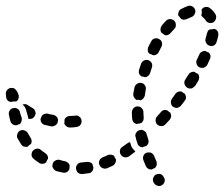

<svg xmlns="http://www.w3.org/2000/svg" viewBox="-22 -582 775 664"><path d="M522 60Q530 63 537 59Q541 57 543 54Q546 51 547 47Q548 43 548 39Q547 35 545 32L544 30Q541 23 533 20Q525 18 517 22Q514 23 511 27Q509 30 508 33Q506 37 507 41Q507 45 509 49L510 50Q514 58 522 60ZM292 15Q288 17 285 17Q273 19 262 20Q258 20 254 19Q250 17 247 15Q244 12 243 8Q241 5 241 1Q240 -7 246 -14Q251 -20 259 -20Q269 -21 278 -22Q284 -23 289 -21Q295 -19 298 -14Q299 -8 301 -3Q301 -2 301 -1Q301 1 300 4Q299 7 298 9Q295 12 292 15ZM204 15Q200 16 196 15Q185 13 174 10Q170 9 167 6Q164 4 162 0Q160 -3 159 -7Q159 -11 160 -15Q162 -23 170 -27Q177 -31 185 -29Q194 -26 204 -24Q209 -23 213 -19Q218 -15 219 -10Q218 -4 218 2Q218 3 218 3Q217 6 215 8Q213 10 211 12Q208 14 204 15ZM487 -1Q484 -4 482 -8Q478 -18 474 -28Q471 -35 474 -43Q477 -51 485 -54Q489 -55 493 -55Q496 -55 500 -54Q504 -52 507 -49Q509 -47 511 -43Q515 -33 519 -24Q521 -18 520 -12Q519 -6 514 -1Q510 0 507 2Q505 3 503 4Q501 4 498 4Q496 4 493 3Q490 1 487 -1ZM377 -19Q380 -25 379 -31Q378 -33 377 -34Q374 -38 373 -42Q371 -44 370 -45Q368 -46 366 -46Q362 -48 358 -47Q354 -47 351 -46Q342 -41 333 -38Q329 -36 326 -33Q323 -31 322 -27Q320 -23 320 -19Q320 -15 322 -12Q325 -4 332 -1Q340 3 348 0Q358 -5 368 -9Q374 -12 377 -19ZM120 -16Q116 -16 113 -19Q103 -25 94 -33Q88 -38 87 -46Q87 -55 92 -61Q98 -67 106 -68Q114 -69 120 -63Q128 -57 135 -52Q140 -49 142 -44Q145 -39 144 -33Q140 -28 138 -21Q138 -21 138 -21Q136 -19 134 -18Q131 -16 128 -16Q124 -15 120 -16ZM444 -56Q445 -57 446 -59Q442 -62 439 -66Q433 -72 431 -80Q430 -85 428 -90Q425 -90 423 -89Q420 -88 418 -86Q410 -80 401 -74Q394 -70 393 -62Q391 -54 396 -47Q400 -40 409 -38Q417 -37 424 -41Q432 -47 441 -54Q443 -55 444 -56ZM456 -80Q454 -83 453 -87Q449 -98 447 -108Q444 -116 449 -123Q453 -130 461 -132Q465 -133 469 -133Q472 -132 476 -130Q479 -128 482 -125Q484 -122 485 -118Q488 -109 491 -99Q493 -93 491 -87Q489 -81 484 -77Q480 -76 476 -75Q474 -74 472 -73Q470 -73 467 -73Q465 -74 462 -75Q459 -77 456 -80ZM39 -103Q35 -110 38 -118Q40 -126 47 -130Q55 -134 62 -131Q70 -129 74 -122Q79 -113 84 -105Q86 -102 87 -98Q88 -94 87 -90Q87 -88 86 -87Q86 -85 85 -84Q79 -81 75 -76Q75 -75 75 -75Q68 -73 61 -75Q55 -77 51 -83Q45 -92 39 -103ZM238 -182Q242 -183 246 -182Q250 -181 253 -178Q256 -176 258 -172Q260 -169 260 -165Q261 -157 256 -150Q251 -144 243 -143Q232 -141 220 -141Q213 -141 208 -145Q202 -149 200 -156Q200 -157 201 -158Q201 -163 201 -168Q203 -174 208 -177Q213 -181 219 -181Q229 -181 238 -182ZM132 -188Q126 -186 123 -182Q121 -176 118 -170Q118 -170 118 -170Q118 -167 119 -164Q119 -161 121 -159Q123 -155 126 -153Q129 -151 133 -150Q144 -147 155 -145Q163 -144 170 -149Q177 -153 178 -162Q180 -170 175 -177Q170 -183 162 -185Q152 -186 143 -189Q137 -190 132 -188ZM570 -180Q570 -187 567 -192Q564 -194 563 -195Q560 -197 557 -200Q555 -201 553 -201Q551 -202 548 -202Q544 -201 541 -200Q537 -198 535 -195Q528 -187 521 -179Q518 -176 517 -173Q516 -169 516 -165Q516 -161 518 -157Q519 -154 522 -151Q528 -146 537 -146Q545 -146 550 -152Q558 -160 565 -168Q569 -173 570 -180ZM9 -184Q7 -192 11 -199Q15 -206 23 -208Q27 -209 31 -209Q35 -208 38 -206Q42 -204 44 -201Q47 -197 47 -193Q50 -184 53 -174Q54 -170 53 -167Q53 -163 51 -159Q50 -157 49 -156Q48 -155 47 -153Q41 -152 37 -149Q36 -149 35 -149Q28 -148 22 -152Q16 -156 14 -163Q11 -173 9 -184ZM434 -190V-194Q434 -198 436 -202Q437 -206 440 -208Q443 -211 447 -213Q450 -214 454 -214Q463 -214 468 -208Q474 -202 474 -194V-190Q474 -183 475 -175Q475 -169 473 -164Q470 -158 465 -156Q460 -155 455 -154Q453 -154 452 -153Q445 -154 440 -159Q436 -164 435 -171Q434 -181 434 -190ZM66 -222Q71 -221 75 -218Q82 -213 91 -208Q98 -204 100 -196Q103 -188 98 -181Q95 -175 89 -172Q83 -170 76 -171Q76 -176 74 -181Q72 -190 69 -199Q67 -207 63 -213Q60 -217 56 -221Q56 -221 56 -221Q61 -222 66 -222ZM621 -241Q621 -245 621 -249Q620 -251 619 -254Q618 -256 617 -258Q615 -259 613 -260Q610 -262 607 -265Q601 -267 595 -265Q589 -263 585 -258Q579 -249 573 -241Q568 -234 569 -226Q570 -218 576 -213Q579 -211 583 -210Q587 -208 591 -209Q595 -210 598 -212Q602 -214 604 -217Q611 -225 617 -234Q620 -237 621 -241ZM9 -231Q7 -232 5 -234Q2 -237 1 -240Q-1 -244 -1 -248Q-2 -254 -2 -258Q-2 -264 1 -269Q5 -274 11 -277Q14 -278 18 -278Q22 -278 26 -277Q30 -275 32 -272Q35 -269 37 -266Q39 -261 41 -257Q43 -253 43 -249Q43 -245 42 -241Q41 -238 39 -235Q37 -233 34 -231Q34 -231 34 -231Q26 -232 18 -230Q16 -230 15 -229Q15 -229 14 -229Q14 -230 14 -230Q12 -230 9 -231ZM443 -279Q445 -288 452 -292Q458 -297 467 -295Q475 -294 479 -287Q484 -280 482 -272Q481 -262 479 -252Q478 -248 476 -245Q474 -241 471 -239Q470 -238 468 -237Q466 -236 464 -235Q459 -237 454 -237Q453 -237 451 -236Q445 -239 442 -245Q438 -251 439 -258Q441 -269 443 -279ZM667 -316Q666 -323 662 -327Q659 -328 657 -329Q654 -331 651 -333Q649 -334 646 -334Q644 -334 642 -333Q638 -332 635 -330Q632 -328 630 -324Q624 -316 619 -307Q614 -300 616 -292Q618 -284 625 -279Q628 -277 632 -276Q636 -276 640 -276Q644 -277 647 -280Q650 -282 653 -285Q658 -294 664 -303Q667 -309 667 -316ZM466 -362Q469 -369 476 -373Q484 -376 491 -374Q499 -371 503 -363Q506 -356 503 -348Q500 -339 497 -329Q495 -323 490 -319Q485 -315 479 -315Q475 -317 471 -317Q469 -318 467 -318Q461 -322 459 -328Q457 -334 459 -341Q462 -351 466 -362ZM706 -390Q704 -397 699 -401Q697 -402 696 -402Q691 -404 687 -406Q681 -406 676 -403Q670 -400 668 -395Q664 -386 659 -376Q655 -369 658 -361Q660 -353 668 -349Q675 -346 683 -348Q691 -351 695 -358Q700 -368 704 -378Q707 -384 706 -390ZM501 -439Q505 -447 513 -449Q521 -451 528 -447Q536 -443 538 -435Q540 -427 536 -420Q531 -411 527 -402Q524 -396 518 -393Q513 -390 507 -391Q503 -393 499 -395Q497 -395 495 -396Q490 -400 489 -407Q488 -414 491 -420Q496 -430 501 -439ZM731 -473Q727 -480 720 -482Q716 -481 713 -481Q708 -480 703 -480Q699 -478 697 -475Q695 -471 694 -467Q692 -459 689 -449Q688 -445 688 -441Q689 -437 691 -433Q693 -430 696 -427Q699 -425 703 -424Q710 -421 718 -425Q725 -429 727 -437Q731 -449 733 -459Q734 -467 731 -473ZM552 -510Q558 -516 566 -516Q574 -516 580 -511Q586 -505 586 -497Q587 -488 581 -482Q575 -475 568 -468Q566 -464 562 -463Q559 -461 555 -460Q553 -460 551 -460Q549 -460 547 -461Q544 -464 539 -467Q538 -467 537 -468Q533 -473 533 -480Q533 -487 537 -493Q544 -502 552 -510ZM689 -558Q697 -559 704 -554Q715 -546 723 -533Q727 -526 725 -518Q723 -510 716 -505Q709 -501 701 -503Q693 -505 689 -512Q685 -518 680 -522Q678 -524 677 -525Q675 -527 674 -529Q676 -534 676 -540Q676 -544 675 -549Q676 -549 676 -550Q676 -550 676 -550Q681 -557 689 -558ZM627 -561Q635 -564 643 -560Q650 -556 653 -548Q655 -540 651 -533Q648 -526 640 -523Q632 -520 624 -516Q619 -514 613 -514Q608 -514 604 -517Q600 -522 596 -527Q595 -527 595 -527Q593 -534 596 -541Q598 -548 605 -551Q616 -557 627 -561Z"/></svg>

Font: FRB American Cursive Dashed
Style: Bold Italic
Weight: 700
Italic angle: -25°
Version: Version 2.0;Modular Font Editor K font №1